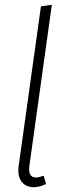

<svg xmlns="http://www.w3.org/2000/svg" viewBox="-20 -761 272 792"><path d="M193.8 -741.2 101.1 -76.2Q95.2 -28.8 128.9 -28.8Q139.2 -28.8 160.2 -36.1L169.9 -2Q142.6 11.2 119.1 11.2Q86.4 11.2 68.8 -12Q51.3 -35.2 57.1 -77.1L148.9 -734.9Z"/></svg>

Font: Fira Sans Compressed ExtraLight
Style: Italic
Weight: 250
Width: 3
Italic angle: -8°
Designer: Carrois Corporate & Edenspiekermann AG
Foundry: Carrois Corporate GbR & Edenspiekermann AG
Version: Version 4.203;PS 004.203;hotconv 1.0.88;makeotf.lib2.5.64775